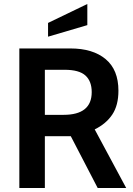

<svg xmlns="http://www.w3.org/2000/svg" viewBox="-20 -943 666 963"><path d="M418 -817 221 -759V-828L418 -923ZM205 0H77V-700H333Q445.5 -700 509.8 -646.5Q574 -593 574 -488Q574 -414.5 543 -368.2Q512 -322 455 -294L613 0H470L335 -260H330H205ZM205 -593V-367H299Q440 -367 440 -481Q440 -536 408.2 -564.5Q376.5 -593 304 -593Z"/></svg>

Font: Cabin
Style: Bold
Weight: 700
Designer: Pablo Impallari
Foundry: Pablo Impallari. http://www.impallari.com Igino Marini. http://www.ikern.com
Version: Version 3.001;hotconv 1.0.109;makeotfexe 2.5.65596